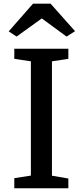

<svg xmlns="http://www.w3.org/2000/svg" viewBox="-20 -1003 441 1023"><path d="M56.2 0V-53.7L144.5 -67.4V-676.3L56.2 -689.5V-743.2H344.2V-689.5L256.8 -676.3V-66.9L344.2 -51.8V0ZM68.4 -808.1 26.4 -835.9 155.8 -983.4H249.5L379.9 -836.9L334.5 -808.1L202.6 -904.8Z"/></svg>

Font: HaufeMerriweather
Style: Regular
Weight: 400
Designer: Eben Sorkin ( eben@eyebytes.com )
Foundry: Eben Sorkin
Version: Version 1.56